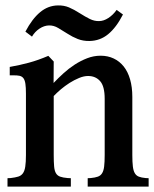

<svg xmlns="http://www.w3.org/2000/svg" viewBox="-20 -692 571 712"><path d="M436 -638.2Q411.1 -589.8 381.1 -565.2Q351.1 -540.5 311.5 -540Q288.1 -539.6 268.3 -547.4Q248.5 -555.2 230.5 -566.9Q212.9 -578.1 196 -588.1Q179.2 -598.1 161.6 -597.7Q143.6 -597.2 126.5 -585.9Q109.4 -574.7 98.6 -556.2L74.2 -574.7Q99.1 -622.1 128.7 -646.7Q158.2 -671.4 194.8 -671.9Q217.3 -672.4 235.8 -664.6Q254.4 -656.7 276.4 -642.6Q296.4 -629.9 313.2 -621.6Q330.1 -613.3 347.2 -613.8Q364.3 -613.8 381.8 -625.2Q399.4 -636.7 412.6 -655.3ZM368.2 -325.7Q368.2 -372.1 351.3 -391.1Q334.5 -410.2 306.6 -410.2Q291 -410.2 273.2 -402.8Q255.4 -395.5 238 -384.5Q220.7 -373.5 205.3 -360.4Q189.9 -347.2 179.2 -335.9V-118.2Q179.2 -91.3 180.7 -75Q182.1 -58.6 187.5 -49.6Q192.9 -40.5 203.1 -36.9Q213.4 -33.2 231 -31.7L242.7 -31.2V0H7.8V-31.2L19.5 -31.7Q36.6 -33.7 47.6 -37.1Q58.6 -40.5 64.9 -49.3Q71.3 -58.1 73.7 -74.2Q76.2 -90.3 76.2 -117.2V-345.2Q76.2 -367.7 74.2 -381.1Q72.3 -394.5 67.1 -401.6Q62 -408.7 52.5 -410.9Q43 -413.1 27.3 -412.6H16.1V-443.8Q52.7 -450.2 87.2 -459.5Q121.6 -468.8 159.2 -484.9L179.2 -463.9L178.7 -384.3Q195.3 -401.9 215.1 -419.9Q234.9 -438 257.1 -452.4Q279.3 -466.8 303.5 -476.1Q327.6 -485.4 353 -485.4Q379.9 -485.4 401.6 -475.1Q423.3 -464.8 438.7 -445.6Q454.1 -426.3 462.4 -397.7Q470.7 -369.1 470.7 -332.5V-117.2Q470.7 -90.8 472.7 -74.7Q474.6 -58.6 480 -49.6Q485.4 -40.5 494.9 -36.9Q504.4 -33.2 520 -31.7L531.2 -31.2V0H305.2V-31.2L316.4 -31.7Q332.5 -33.2 342.8 -36.9Q353 -40.5 358.6 -49.6Q364.3 -58.6 366.2 -74.7Q368.2 -90.8 368.2 -117.2Z"/></svg>

Font: VarendraSemibold
Style: Regular
Weight: 600
Designer: Jacob Thomas
Foundry: Bangla Type Foundry
Version: Version 1.008